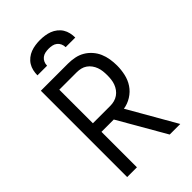

<svg xmlns="http://www.w3.org/2000/svg" viewBox="-278 -1056 1156 1156"><g transform="rotate(-45 300.0 -477.5)"><path d="M88 0V-735H319Q347 -735 375 -729.5Q403 -724 427 -710Q451 -696 470 -674.5Q489 -653 500 -627.5Q511 -602 515.5 -574Q520 -546 520 -518Q520 -482 512 -446Q504 -410 484 -380Q464 -350 432 -330Q400 -310 365 -305L540 0H450L276 -302H171V0ZM319 -375Q337 -375 354 -379.5Q371 -384 385.5 -394Q400 -404 410.5 -418.5Q421 -433 427 -449.5Q433 -466 435 -483.5Q437 -501 437 -518Q437 -536 435 -553.5Q433 -571 427 -587.5Q421 -604 410.5 -618.5Q400 -633 385.5 -643Q371 -653 354 -657Q337 -661 319 -661H171V-375ZM139 -815Q139 -835 143.5 -855Q148 -875 158.5 -892Q169 -909 185.5 -922Q202 -935 220.5 -942Q239 -949 259.5 -952Q280 -955 300 -955Q320 -955 340.5 -952Q361 -949 379.5 -942Q398 -935 414.5 -922Q431 -909 441.5 -892Q452 -875 456.5 -855Q461 -835 461 -815H379Q379 -830 373 -843.5Q367 -857 355.5 -866Q344 -875 329.5 -878Q315 -881 300 -881Q285 -881 270.5 -878Q256 -875 244.5 -866Q233 -857 227 -843.5Q221 -830 221 -815Z"/></g></svg>

Font: Iosevka Mono
Style: Regular
Weight: 400
Designer: Belleve Invis
Foundry: Belleve Invis
Version: Version 11.1.1